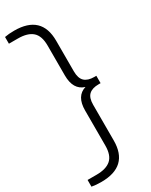

<svg xmlns="http://www.w3.org/2000/svg" viewBox="-283 -870 908 1152"><g transform="rotate(-30 171.0 -294.0)"><path d="M47 230Q9.5 230 -19 224.5V178H43Q110 178 143.2 148.8Q176.5 119.5 176.5 52.5V-190Q176.5 -290 249 -311.5Q176.5 -333.5 176.5 -433.5V-640.5Q176.5 -707.5 143.2 -736.8Q110 -766 43 -766H-19V-812.5Q9.5 -818 47 -818Q235.5 -818 235.5 -639.5V-427.5Q235.5 -379.5 258 -358.2Q280.5 -337 325 -337H339V-286H325Q280.5 -286 258 -265Q235.5 -244 235.5 -196V51.5Q235.5 230 47 230Z"/></g></svg>

Font: Encode Sans Semi Expanded Light
Style: Regular
Weight: 300
Width: 6
Designer: Multiple Designers
Foundry: Impallari Type
Version: Version 3.000; ttfautohint (v1.8.3) -l 8 -r 50 -G 200 -x 14 